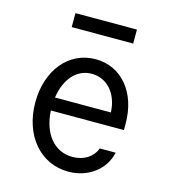

<svg xmlns="http://www.w3.org/2000/svg" viewBox="-111 -829 823 929"><g transform="rotate(15 300.0 -365.0)"><path d="M159 -254H525V-286C525 -442 435 -550 305 -550C171 -550 76 -435 76 -273C76 -108 176 10 316 10C415 10 495 -49 515 -138H435C419 -93 374 -64 318 -64C226 -64 165 -139 159 -254ZM305 -477C381 -477 438 -415 442 -320H162C176 -416 230 -477 305 -477ZM152 -670H460V-740H152Z"/></g></svg>

Font: CommitMono
Style: 400Regular
Weight: 400
Monospace: yes
Designer: Eigil Nikolajsen
Foundry: Eigil Nikolajsen
Version: Version 1.143